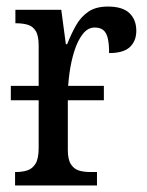

<svg xmlns="http://www.w3.org/2000/svg" viewBox="-20 -566 449 586"><path d="M13 -260V-304H297V-260ZM26 0V-41H29Q48 -41 63.5 -46Q79 -51 88.5 -66.5Q98 -82 98 -114V-427Q98 -457 89 -471.5Q80 -486 64.5 -490.5Q49 -495 29 -495H27V-536H167L181 -431H185Q197 -462 212 -488.5Q227 -515 250 -530.5Q273 -546 309 -546Q354 -546 375 -526Q396 -506 396 -472Q396 -441 376.5 -422.5Q357 -404 313 -404Q313 -432 309 -449Q305 -466 295.5 -474Q286 -482 269 -482Q248 -482 232.5 -462Q217 -442 207 -410.5Q197 -379 192 -342.5Q187 -306 187 -273V-108Q187 -79 196.5 -64.5Q206 -50 221 -45.5Q236 -41 255 -41H276V0Z"/></svg>

Font: Noto Serif Condensed
Style: Regular
Weight: 400
Width: 3
Designer: Monotype Design Team
Foundry: Monotype Imaging Inc.
Version: Version 2.015